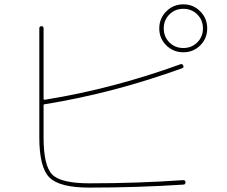

<svg xmlns="http://www.w3.org/2000/svg" viewBox="-20 -850 1040 880"><path d="M884.3 -783.7Q858.4 -809.6 820.3 -809.6Q782.2 -809.6 756.3 -783.7Q730.5 -757.8 730.5 -719.7Q730.5 -681.6 756.3 -655.8Q782.2 -629.9 820.3 -629.9Q858.4 -629.9 884.3 -655.8Q910.2 -681.6 910.2 -719.7Q910.2 -757.8 884.3 -783.7ZM897.9 -642.1Q866.2 -610.4 820.3 -610.4Q774.4 -610.4 742.2 -642.1Q710 -673.8 710 -719.7Q710 -765.6 742.2 -797.9Q774.4 -830.1 820.3 -830.1Q866.2 -830.1 897.9 -797.9Q929.7 -765.6 929.7 -719.7Q929.7 -673.8 897.9 -642.1ZM389.6 9.8Q252.9 9.8 206.5 -36.6Q160.2 -83 160.2 -219.7V-719.7Q160.2 -729.5 169.9 -730Q179.7 -730.5 179.7 -719.7V-397.5Q179.7 -393.6 184.6 -392.6Q499 -443.4 807.6 -555.7Q815.4 -558.6 819.8 -549.8Q824.2 -541 814.5 -537.1Q499 -422.9 184.6 -372.1Q179.7 -372.1 179.7 -367.2V-219.7Q179.7 -89.8 219.7 -49.8Q259.8 -9.8 389.6 -9.8Q611.3 -9.8 819.3 -24.4Q830.1 -24.4 830.1 -14.6Q830.1 -3.9 820.3 -3.9Q610.4 9.8 389.6 9.8Z"/></svg>

Font: Rounded Mgen+ 1m thin
Style: Regular
Weight: 100
Designer: [Source Han Sans]
Ryoko NISHIZUKA  (kana & ideographs); Paul D. Hunt (Latin, Greek & Cyrillic); Wenlong ZHANG  (bopomofo
Version: Version 1.059.20150602